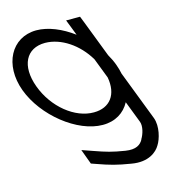

<svg xmlns="http://www.w3.org/2000/svg" viewBox="-229 -693 948 1066"><g transform="rotate(-15 245.5 -160.0)"><path d="M-84 -282C-142.6 -441 -68.6 -582 75 -583C143.2 -583 218.9 -551.3 286 -501.3L266.4 -552L250.3 -593H330.3L345.7 -554L425.6 -346.4C437.8 -325.5 448.1 -303.9 456 -282C462.7 -263.8 467.7 -245.8 471.2 -228.2L581 57C599.8 108 580.6 178 560.1 209C541.9 241 491.5 286 395.2 269C314.4 256 276.4 245 206.1 220L177.4 210L145.7 124L208.8 146C276.7 170 307 179 380.4 191C442.1 201 468.4 180 482.8 154L482.4 153C498.8 127 511 84 501 57L452.6 -68.6C423.6 -14.1 369.7 20.5 297.4 20C152.4 20 -25 -122 -84 -282ZM-4 -282C43.9 -152 160.2 -59 267.9 -60C361 -60 409.9 -126.4 391.4 -227.5L346.7 -343.7C290.2 -439.1 196.3 -502.2 104.5 -503C-4.5 -503 -51.6 -411 -4 -282Z"/></g></svg>

Font: Nordica Plus
Style: NordicaClassicLightOpObl
Weight: 300
Version: Version 1.01